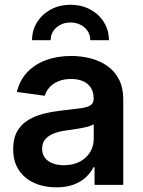

<svg xmlns="http://www.w3.org/2000/svg" viewBox="-20 -780 603 810"><path d="M217.3 10.3Q165.5 10.3 124.5 -8.1Q83.5 -26.4 59.6 -62.3Q35.6 -98.1 35.6 -150.9Q35.6 -196.8 52.7 -226.3Q69.8 -255.9 99.1 -273.7Q128.4 -291.5 165.5 -300.5Q202.6 -309.6 242.2 -314Q290 -319.3 319.1 -323.2Q348.1 -327.1 361.6 -335.7Q375 -344.2 375 -362.3V-365.2Q375 -390.6 364 -408.7Q353 -426.8 331.8 -436.8Q310.5 -446.8 279.8 -446.8Q249 -446.8 225.8 -437Q202.6 -427.2 188.5 -411.1Q174.3 -395 168.9 -376L51.3 -392.1Q63 -441.4 94.7 -475.1Q126.5 -508.8 174.1 -526.4Q221.7 -543.9 280.3 -543.9Q322.8 -543.9 362.3 -533.7Q401.9 -523.4 432.9 -501.7Q463.9 -480 481.9 -445.1Q500 -410.2 500 -360.4V0H378.9V-74.7H374.5Q362.8 -51.3 342 -32Q321.3 -12.7 290.5 -1.2Q259.8 10.3 217.3 10.3ZM249 -83Q288.6 -83 316.9 -98.1Q345.2 -113.3 360.4 -138.7Q375.5 -164.1 375.5 -194.3V-255.9Q369.6 -251.5 356 -247.3Q342.3 -243.2 325 -240Q307.6 -236.8 289.8 -234.1Q272 -231.4 257.3 -229.5Q229.5 -225.6 206.8 -216.8Q184.1 -208 170.9 -192.4Q157.7 -176.8 157.7 -152.3Q157.7 -129.9 169.4 -114.5Q181.2 -99.1 201.7 -91.1Q222.2 -83 249 -83ZM277.3 -759.8Q324.2 -759.8 360.8 -740Q397.5 -720.2 418.5 -686.3Q439.5 -652.3 439.5 -610.4H360.8Q360.8 -643.1 336.4 -664.1Q312 -685.1 277.3 -685.1Q242.7 -685.1 218.3 -664.1Q193.8 -643.1 193.8 -610.4H115.2Q115.2 -652.3 136.5 -686.3Q157.7 -720.2 194.3 -740Q231 -759.8 277.3 -759.8Z"/></svg>

Font: Inter 20pt SemiBold
Style: Regular
Weight: 600
Version: Version 4.001;git-66647c0bb